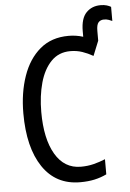

<svg xmlns="http://www.w3.org/2000/svg" viewBox="-59 -907 652 961"><g transform="rotate(-5 267.5 -427.0)"><path d="M483 -864Q501 -864 514 -860Q527 -856 535 -851V-780Q529 -783 518 -787Q507 -791 494 -791Q476 -791 466 -779.5Q456 -768 456 -737V-688L426 -614Q400 -629 372 -638.5Q344 -648 312 -648Q254 -648 216 -609Q178 -570 159.5 -504Q141 -438 141 -357Q141 -222 186.5 -144.5Q232 -67 315 -67Q349 -67 379 -74.5Q409 -82 438 -94V-18Q409 -4 377 3Q345 10 305 10Q183 10 117 -88Q51 -186 51 -358Q51 -461 80 -544.5Q109 -628 166.5 -676.5Q224 -725 310 -725Q348 -725 383 -714V-742Q383 -806 411 -835Q439 -864 483 -864Z"/></g></svg>

Font: Avrile Sans Condensed
Style: Regular
Weight: 400
Width: 3
Designer: Monotype Design Team
Foundry: Monotype Imaging Inc.
Version: Version 2.001;September 10, 2019;FontCreator 11.5.0.2425 64-